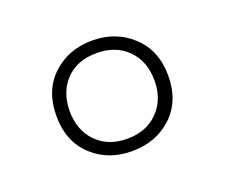

<svg xmlns="http://www.w3.org/2000/svg" viewBox="-60 -810 524 447"><g transform="rotate(-20 201.5 -587.0)"><path d="M201 -450Q142 -450 102.5 -487Q63 -524 63 -587Q63 -650 102.5 -687Q142 -724 201 -724Q260 -724 300 -686.5Q340 -649 340 -587Q340 -524 300.5 -487Q261 -450 201 -450ZM201 -481Q248 -481 277 -510.5Q306 -540 306 -587Q306 -635 277 -664Q248 -693 201 -693Q152 -693 124 -663.5Q96 -634 96 -587Q96 -540 124.5 -510.5Q153 -481 201 -481Z"/></g></svg>

Font: Noto Sans Khmer SemiCondensed ExtraLight
Style: Regular
Weight: 200
Width: 4
Designer: Danh Hong and the Monotype Design Team
Foundry: Monotype Imaging Inc.
Version: Version 2.004; ttfautohint (v1.8.4.7-5d5b)